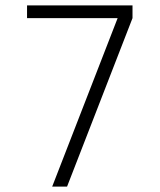

<svg xmlns="http://www.w3.org/2000/svg" viewBox="-20 -690 590 710"><path d="M173 0 415 -623H80V-670H470V-623L228 0Z"/></svg>

Font: Lode Dark Term
Style: Regular
Weight: 400
Monospace: yes
Designer: Belleve Invis
Foundry: Belleve Invis
Version: Version 29.2.0